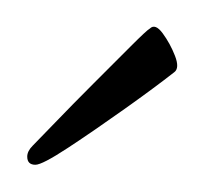

<svg xmlns="http://www.w3.org/2000/svg" viewBox="-21 -475 150 141"><path d="M5 -354Q-1 -354 -1 -360Q-1 -364 3 -368Q7 -372 19.5 -385Q32 -398 47.5 -413.5Q63 -429 75 -441Q87 -453 89 -454Q93 -458 98.5 -450.5Q104 -443 107.5 -434Q111 -425 107 -422Q93 -411 70.5 -395Q48 -379 29 -366.5Q10 -354 5 -354Z"/></svg>

Font: Petemoss
Style: Regular
Weight: 400
Designer: Robert E. Leuschke
Foundry: Robert E. Leuschke
Version: Version 1.010; ttfautohint (v1.8.3)